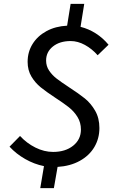

<svg xmlns="http://www.w3.org/2000/svg" viewBox="-20 -846 594 987"><path d="M206 8Q156 -2 109.5 -28.5Q63 -55 29 -92L83 -147Q117 -110 162 -87.5Q207 -65 253 -65Q316 -65 356 -97Q396 -129 396 -180Q396 -216 378.5 -244.5Q361 -273 334.5 -294Q308 -315 265 -343Q218 -374 189.5 -397Q161 -420 141.5 -452.5Q122 -485 122 -528Q122 -579 147.5 -620Q173 -661 219 -686Q265 -711 325 -714L343 -826H413L394 -708Q435 -698 472 -674.5Q509 -651 538 -616L482 -562Q453 -595 416.5 -615Q380 -635 343 -635Q287 -635 252 -607Q217 -579 217 -535Q217 -506 232.5 -483Q248 -460 270.5 -442.5Q293 -425 334 -398Q385 -365 416 -340Q447 -315 469 -277Q491 -239 491 -188Q491 -134 465 -90Q439 -46 390 -19Q341 8 276 12L257 121H187Z"/></svg>

Font: Nebula Sans Medium
Style: Regular
Weight: 500
Italic angle: -9°
Designer: Paul D. Hunt for Adobe (as Source Sans)
Foundry: Nebula Entertainment & Broadcasting LLC
Version: Version 1.010